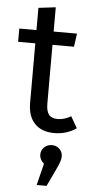

<svg xmlns="http://www.w3.org/2000/svg" viewBox="-63 -693 486 1024"><g transform="rotate(5 180.5 -180.5)"><path d="M361 -24Q309 12 243 12Q176 12 138.5 -26.5Q101 -65 101 -138V-456H9V-527H101V-646L193 -657V-527H318L308 -456H193V-142Q193 -101 207.5 -82.5Q222 -64 256 -64Q287 -64 326 -85ZM294 133Q294 146 288.5 162Q283 178 268 210L227 296H174L203 180Q179 159 179 133Q179 109 196 93Q213 77 237 77Q261 77 277.5 93Q294 109 294 133Z"/></g></svg>

Font: Fira GO
Style: Regular
Weight: 400
Designer: Carrois Corporate
Foundry: Carrois Corporate GbR
Version: Version 0.300